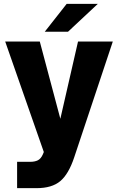

<svg xmlns="http://www.w3.org/2000/svg" viewBox="-20 -783 616 999"><path d="M69 196V59H137Q161 59 177 51Q193 43 203 20L208 8L7 -567H187L294 -165L386 -567H567L366 36Q337 123 293.5 159.5Q250 196 170 196ZM334 -618H213L327 -763H489Z"/></svg>

Font: Open Sauce One Black
Style: Regular
Weight: 900
Designer: Alfredo Marco Pradil
Foundry: Creative Sauce Fz LLC
Version: Version 1.477